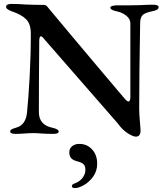

<svg xmlns="http://www.w3.org/2000/svg" viewBox="-20 -678 828 978"><path d="M581 -48 473 -172Q227 -455 206 -478Q195 -493 188 -493Q184 -493 182 -486.5Q180 -480 180 -472Q178 -280 178 -107Q178 -41 248 -27Q279 -20 279 -8Q279 4 251 4Q221 4 191 2Q167 0 151 0Q131 0 105 2Q79 4 60 4Q32 4 32 -8Q32 -15 39 -19Q46 -23 63 -28Q113 -42 118 -109Q125 -177 131 -286Q137 -395 137 -507Q137 -556 113 -580Q89 -604 41 -620Q32 -623 21.5 -629Q11 -635 11 -643Q11 -651 18.5 -654.5Q26 -658 35 -658Q77 -658 110 -655Q164 -653 204 -653Q211 -653 215.5 -649.5Q220 -646 226 -638L343 -498Q407 -422 483 -331.5Q559 -241 612 -179Q627 -161 634 -161Q643 -161 644 -180V-406V-561Q643 -582 624 -597.5Q605 -613 580 -619Q564 -622 553 -627Q542 -632 542 -639Q542 -645 553 -648Q564 -651 577 -651H648L697 -652Q729 -654 761 -654Q788 -654 788 -641Q788 -627 757 -621Q721 -614 708 -602.5Q695 -591 694 -565Q689 -295 689 -124Q689 -96 694 -41L696 -14Q696 18 672 18Q658 18 631 1Q604 -16 581 -48ZM346 270Q346 261 361 256Q386 247 400.5 228Q415 209 415 187Q415 167 405 158Q395 149 371 143Q352 138 342.5 127.5Q333 117 333 97Q333 79 347 67Q361 55 384 55Q423 55 449 83Q475 111 475 156Q475 193 455 221Q435 249 408 264.5Q381 280 362 280Q346 280 346 270Z"/></svg>

Font: EB Garamond Medium
Style: Regular
Weight: 500
Designer: Georg Duffner and Octavio Pardo
Foundry: Georg Duffner
Version: Version 1.000